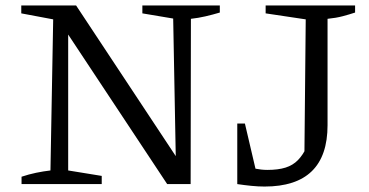

<svg xmlns="http://www.w3.org/2000/svg" viewBox="-20 -675 1354 704"><path d="M502 -655H786V-629Q759 -621 733 -615Q707 -609 680 -606L679 0H593L211 -577L230 -583V-50L353 -30V0H59V-27Q86 -36 112.5 -41.5Q139 -47 165 -50L175 -604L58 -626V-655H259L642 -76L625 -71L615 -607L502 -626ZM850 0 859 -71Q888 -62 913.5 -57Q939 -52 960 -52Q1000 -52 1027 -60.5Q1054 -69 1072.5 -88Q1091 -107 1105 -137L1096 -90L1101 -604L954 -626V-655H1282V-629Q1261 -622 1236.5 -615.5Q1212 -609 1181 -606V-216Q1181 9 950 9Q927 9 902 6.5Q877 4 850 0ZM850 0V-222H878L930 0Z"/></svg>

Font: Piazzolla Thin
Style: Regular
Weight: 400
Version: Version 2.001